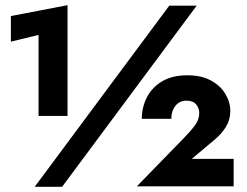

<svg xmlns="http://www.w3.org/2000/svg" viewBox="-20 -722 956 742"><path d="M22 -561V-660L241 -702V-274H129V-587ZM634 -700H740L220 0H114ZM509 -2 693 -191Q720 -219 735 -240Q750 -261 750 -286Q750 -304 738 -318.5Q726 -333 700 -333Q674 -333 658 -313Q642 -293 642 -263H528Q528 -308 548 -346.5Q568 -385 607 -408Q646 -431 704 -431Q758 -431 795 -411Q832 -391 851 -359Q870 -327 870 -293Q870 -259 853 -231.5Q836 -204 808 -181L721 -108H883V-2Z"/></svg>

Font: Jost* Heavy
Style: Regular
Weight: 800
Version: Version 3.7